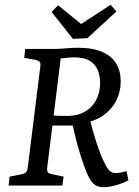

<svg xmlns="http://www.w3.org/2000/svg" viewBox="-20 -773 578 800"><path d="M16 0 20 -37 70 -47Q84 -50 89 -56Q94 -62 96 -78L148 -496Q150 -509 145.5 -514.5Q141 -520 131 -523L81 -532L85 -569H198Q227 -569 252.5 -571.5Q278 -574 305 -574Q367 -574 406.5 -556.5Q446 -539 464.5 -507.5Q483 -476 483 -435Q483 -390 463.5 -352.5Q444 -315 407 -290Q370 -265 318 -259L292 -250H186L190 -293Q205 -291 225.5 -290.5Q246 -290 261 -290Q323 -290 360 -328Q397 -366 397 -428Q397 -455 388 -479Q379 -503 355.5 -518.5Q332 -534 289 -534Q274 -534 258 -532Q242 -530 233 -530L176 -70Q176 -63 178.5 -57Q181 -51 194 -48L245 -37L240 0ZM412 7Q385 7 369.5 -7.5Q354 -22 340 -57Q328 -86 317 -121Q306 -156 296.5 -193Q287 -230 280 -266L352 -284Q366 -227 382.5 -177Q399 -127 414 -97Q426 -72 436 -62Q446 -52 462 -52Q481 -52 507 -60L515 -22Q496 -11 466 -2Q436 7 412 7ZM465 -725 344 -614 284 -611 195 -723 222 -751 318 -673 441 -753Z"/></svg>

Font: Yrsa
Style: Italic
Weight: 400
Italic angle: -7.10001°
Designer: Anna Giedrys (Yrsa+Rasa design), David Brezina (Yrsa art-direction, Rasa art-direction, design)
Foundry: Rosetta Type Foundry
Version: Version 2.004